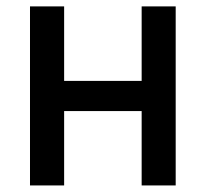

<svg xmlns="http://www.w3.org/2000/svg" viewBox="-20 -565 626 585"><path d="M441.1 -318.5V-226.6H145.6V-318.5ZM175.4 -545.5V0H71.4V-545.5ZM515.3 -545.5V0H411.6V-545.5Z"/></svg>

Font: InterMG Medium
Style: Regular
Weight: 500
Designer: Rasmus Andersson
Foundry: rsms
Version: Version 3.019;December 26, 2023;FontCreator 15.0.0.2955 64-b